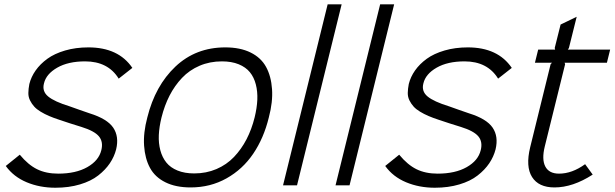

<svg xmlns="http://www.w3.org/2000/svg" viewBox="-20 -860 2852 891"><path d="M519 -167Q510.3 -132.8 489.7 -102.3Q469.2 -71.8 435.8 -45.7Q402.3 -19.5 351.1 -4.2Q299.8 11.2 236.8 11.2Q164.6 11.2 103.8 -14.2Q43 -39.6 6.8 -89.8L71.8 -142.1Q110.4 -95.2 152.1 -74.7Q193.8 -54.2 250 -54.2Q332 -54.2 385.3 -84.5Q438.5 -114.7 450.2 -163.1Q460 -202.1 439 -227.3Q418 -252.4 357.9 -271Q351.1 -272.5 304.9 -287.6Q258.8 -302.7 254.9 -304.2Q228 -313 207.5 -321.8Q187 -330.6 168.5 -341.8Q149.9 -353 138.7 -365.5Q127.4 -377.9 119.4 -394Q111.3 -410.2 111.6 -428.7Q111.8 -447.3 116.2 -470.2Q124.5 -503.4 145.5 -533.2Q166.5 -563 199.7 -587.2Q232.9 -611.3 282.2 -625.7Q331.5 -640.1 390.1 -640.1Q529.8 -640.1 594.2 -544.9L530.8 -495.1Q481.4 -575.2 375 -575.2Q296.4 -575.2 245.4 -545.9Q194.3 -516.6 184.1 -473.1Q174.3 -436.5 203.4 -412.4Q232.4 -388.2 304.2 -366.2Q309.1 -364.7 348.9 -350.3Q388.7 -335.9 396 -334Q477.5 -308.6 505.4 -267.6Q533.2 -226.6 519 -167Z M1161.6 -314.9Q1172.4 -358.9 1174.1 -397Q1175.8 -435.1 1167.2 -468.3Q1158.7 -501.5 1139.6 -524.9Q1120.6 -548.3 1087.6 -561.8Q1054.7 -575.2 1009.8 -575.2Q953.6 -575.2 906.2 -554.9Q858.9 -534.7 824.7 -498.5Q790.5 -462.4 766.8 -416.3Q743.2 -370.1 729.5 -314.9Q718.8 -271.5 717 -233.4Q715.3 -195.3 724.1 -162.4Q732.9 -129.4 752 -105.7Q771 -82 804 -68.6Q836.9 -55.2 881.3 -55.2Q937 -55.2 984.4 -75.4Q1031.7 -95.7 1065.9 -131.6Q1100.1 -167.5 1124 -213.6Q1147.9 -259.8 1161.6 -314.9ZM1227.5 -314.9Q1204.1 -218.8 1155 -146.5Q1106 -74.2 1031 -32.2Q956.1 9.8 864.7 9.8Q795.4 9.8 747.3 -14.2Q699.2 -38.1 676 -81.1Q652.8 -124 648.7 -183.6Q644.5 -243.2 663.6 -314.9Q700.2 -462.4 794.4 -551.3Q888.7 -640.1 1025.4 -640.1Q1094.7 -640.1 1143.1 -616.2Q1191.4 -592.3 1214.8 -549.3Q1238.3 -506.3 1242.4 -446.5Q1246.6 -386.7 1227.5 -314.9Z M1565.4 -839.8 1358.4 0H1293.5L1500.5 -839.8Z M1809.1 -839.8 1602.1 0H1537.1L1744.1 -839.8Z M2279.8 -167Q2271 -132.8 2250.5 -102.3Q2230 -71.8 2196.5 -45.7Q2163.1 -19.5 2111.8 -4.2Q2060.5 11.2 1997.6 11.2Q1925.3 11.2 1864.5 -14.2Q1803.7 -39.6 1767.6 -89.8L1832.5 -142.1Q1871.1 -95.2 1912.8 -74.7Q1954.6 -54.2 2010.7 -54.2Q2092.8 -54.2 2146 -84.5Q2199.2 -114.7 2210.9 -163.1Q2220.7 -202.1 2199.7 -227.3Q2178.7 -252.4 2118.7 -271Q2111.8 -272.5 2065.7 -287.6Q2019.5 -302.7 2015.6 -304.2Q1988.8 -313 1968.3 -321.8Q1947.8 -330.6 1929.2 -341.8Q1910.6 -353 1899.4 -365.5Q1888.2 -377.9 1880.1 -394Q1872.1 -410.2 1872.3 -428.7Q1872.6 -447.3 1877 -470.2Q1885.3 -503.4 1906.2 -533.2Q1927.2 -563 1960.4 -587.2Q1993.7 -611.3 2043 -625.7Q2092.3 -640.1 2150.9 -640.1Q2290.5 -640.1 2355 -544.9L2291.5 -495.1Q2242.2 -575.2 2135.7 -575.2Q2057.1 -575.2 2006.1 -545.9Q1955.1 -516.6 1944.8 -473.1Q1935.1 -436.5 1964.1 -412.4Q1993.2 -388.2 2064.9 -366.2Q2069.8 -364.7 2109.6 -350.3Q2149.4 -335.9 2156.7 -334Q2238.3 -308.6 2266.1 -267.6Q2293.9 -226.6 2279.8 -167Z M2695.3 -98.1 2730.5 -49.8Q2638.2 9.8 2553.2 9.8Q2479.5 9.8 2449 -38.6Q2418.5 -86.9 2440.4 -176.8L2535.2 -562L2541.5 -568.8H2462.4L2477.5 -629.9H2556.2L2554.2 -637.2L2581.5 -746.1L2656.2 -782.2L2620.1 -637.2L2615.2 -629.9H2811.5L2796.4 -568.8H2600.1L2602.5 -562L2508.3 -181.2Q2493.2 -120.6 2510.5 -87.4Q2527.8 -54.2 2574.2 -54.2Q2634.8 -54.2 2695.3 -98.1Z"/></svg>

Font: Sinkin Sans 300 Light Italic
Style: Regular
Weight: 300
Italic angle: -112°
Designer: Keith Bates
Foundry: K-Type
Version: Sinkin Sans (version 1.0)  by Keith Bates   •   © 2014   www